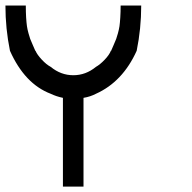

<svg xmlns="http://www.w3.org/2000/svg" viewBox="-20 -687 707 707"><path d="M287.5 -326.7V0H211.7V-326.7Q187.5 -331.7 166.7 -341.7Q70.8 -378.3 16.7 -500Q0 -581.7 0 -666.7H75Q75 -642.5 76.2 -622.5Q77.5 -602.5 79.2 -590.8Q80.8 -579.2 85 -564.2Q89.2 -549.2 91.2 -543.8Q93.3 -538.3 100.4 -522.1Q107.5 -505.8 110 -500H110.8Q116.7 -485.8 133.8 -467.5Q150.8 -449.2 166.7 -440.8Q204.2 -410 250 -410Q295.8 -410 333.3 -440.8Q348.3 -449.2 365.4 -467.1Q382.5 -485 388.3 -500H389.2Q391.7 -505.8 398.8 -522.1Q405.8 -538.3 407.9 -543.8Q410 -549.2 414.2 -564.2Q418.3 -579.2 420 -590.8Q421.7 -602.5 422.9 -622.5Q424.2 -642.5 424.2 -666.7H500Q500 -581.7 483.3 -500Q431.7 -385.8 333.3 -341.7Q312.5 -330.8 287.5 -326.7Z"/></svg>

Font: 0xA000-Mono
Style: Mono
Weight: 400
Version: Version 0.1